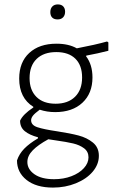

<svg xmlns="http://www.w3.org/2000/svg" viewBox="-20 -658 520 870"><path d="M371 -406 370 -403Q399 -365 399 -307Q399 -235 353.5 -192.5Q308 -150 230 -150Q193 -150 160 -161Q137 -144 129 -133.5Q121 -123 121 -113Q121 -91 149.5 -81.5Q178 -72 239 -63Q298 -54 336 -44Q374 -34 401 -12Q428 10 428 48Q428 87 400 120Q372 153 324 172.5Q276 192 220 192Q144 192 100.5 157.5Q57 123 57 69Q67 39 90 15.5Q113 -8 152 -31V-36Q114 -46 92.5 -63.5Q71 -81 71 -111Q84 -140 131 -171V-174Q67 -214 67 -302Q67 -376 112.5 -418Q158 -460 236 -460Q291 -460 328 -439Q412 -455 465 -470L471 -466V-428Q425 -416 371 -406ZM352 -307Q352 -362 321.5 -392Q291 -422 235 -422Q178 -422 146 -391Q114 -360 114 -304Q114 -250 145 -219Q176 -188 232 -188Q288 -188 320 -219.5Q352 -251 352 -307ZM232 -22 199 -27Q153 -2 128.5 23Q104 48 104 76Q104 109 136 131.5Q168 154 225 154Q268 154 303.5 140.5Q339 127 360 104Q381 81 381 55Q381 29 361 14Q341 -1 311.5 -8Q282 -15 232 -22ZM275 -605Q275 -589 266 -579.5Q257 -570 241 -570Q225 -570 216.5 -578.5Q208 -587 208 -603Q208 -619 217 -628.5Q226 -638 242 -638Q258 -638 266.5 -629Q275 -620 275 -605Z"/></svg>

Font: Luna Sans Light
Style: Regular
Weight: 300
Designer: Juan Pablo del Peral
Foundry: Huerta Tipografica
Version: Version 2.001; ttfautohint (v1.5)